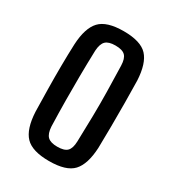

<svg xmlns="http://www.w3.org/2000/svg" viewBox="-154 -695 711 789"><g transform="rotate(30 201.0 -300.0)"><path d="M201 8Q121 8 88.5 -26Q56 -60 52 -140Q51 -186 50 -242.5Q49 -299 49.5 -356Q50 -413 52 -460Q56 -539 88.5 -573.5Q121 -608 201 -608Q282 -608 314 -573.5Q346 -539 350 -460Q351 -414 351.5 -357.5Q352 -301 351.5 -244Q351 -187 350 -140Q346 -61 314 -26.5Q282 8 201 8ZM201 -60Q234 -60 247.5 -73.5Q261 -87 262 -120Q264 -185 265 -242.5Q266 -300 265 -357.5Q264 -415 262 -480Q261 -513 247.5 -526.5Q234 -540 201 -540Q169 -540 155 -526.5Q141 -513 139 -480Q137 -415 136.5 -357.5Q136 -300 136.5 -242.5Q137 -185 139 -120Q141 -87 155 -73.5Q169 -60 201 -60Z"/></g></svg>

Font: Big Shoulders Display SemiBold
Style: Regular
Weight: 600
Designer: Patric King
Foundry: XO Type Co
Version: Version 1.000; ttfautohint (v1.8.2)